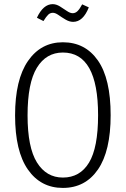

<svg xmlns="http://www.w3.org/2000/svg" viewBox="-20 -901 610 932"><path d="M335 -794.9Q316.9 -794.9 298.3 -805.9Q279.8 -816.9 264.2 -827.9Q248.5 -838.9 236.8 -838.9Q223.6 -838.9 214.1 -829.8Q204.6 -820.8 190.9 -798.8L159.2 -814.9Q189.9 -880.9 235.8 -880.9Q252.9 -880.9 270.8 -869.9Q288.6 -858.9 304.4 -847.9Q320.3 -836.9 333 -836.9Q345.7 -836.9 356.2 -846.9Q366.7 -856.9 378.9 -879.9L411.1 -865.2Q383.3 -794.9 335 -794.9ZM285.2 -695.8Q393.6 -695.8 455.3 -607.4Q517.1 -519 517.1 -341.8Q517.1 -168 455.6 -78.4Q394 11.2 285.2 11.2Q177.7 11.2 115.5 -77.9Q53.2 -167 53.2 -340.8Q53.2 -514.6 116 -605.2Q178.7 -695.8 285.2 -695.8ZM285.2 -646Q204.1 -646 158.9 -572Q113.8 -498 113.8 -340.8Q113.8 -185.5 159.4 -112.3Q205.1 -39.1 285.2 -39.1Q368.2 -39.1 412.1 -111.6Q456.1 -184.1 456.1 -341.8Q456.1 -646 285.2 -646Z"/></svg>

Font: Fira Sans Compressed Light
Style: Regular
Weight: 300
Width: 1
Designer: Carrois Corporate & Edenspiekermann AG
Foundry: Carrois Corporate GbR & Edenspiekermann AG
Version: Version 4.203;PS 004.203;hotconv 1.0.88;makeotf.lib2.5.64775